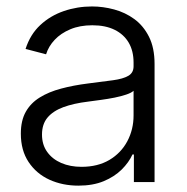

<svg xmlns="http://www.w3.org/2000/svg" viewBox="-20 -567 581 598"><path d="M224.1 11.2Q174.8 11.2 134 -7.3Q93.3 -25.9 69.1 -62.3Q44.9 -98.6 44.9 -150.9Q44.9 -191.4 60.3 -218.8Q75.7 -246.1 103.8 -263.4Q131.8 -280.8 170.2 -291Q208.5 -301.3 254.9 -307.1Q300.8 -313 332 -317.1Q363.3 -321.3 379.6 -330.8Q396 -340.3 396 -360.4V-372.1Q396 -408.2 380.9 -434.1Q365.7 -460 337.2 -474.1Q308.6 -488.3 267.6 -488.3Q228.5 -488.3 199 -475.8Q169.4 -463.4 150.4 -443.1Q131.3 -422.9 123.5 -397.9L59.6 -414.6Q74.2 -460 105.5 -489Q136.7 -518.1 178.7 -532.5Q220.7 -546.9 266.6 -546.9Q300.8 -546.9 335.4 -537.6Q370.1 -528.3 398.4 -507.6Q426.8 -486.8 444.1 -452.4Q461.4 -418 461.4 -367.7V0H397V-85.9H392.6Q381.3 -61 358.9 -38.8Q336.4 -16.6 303 -2.7Q269.5 11.2 224.1 11.2ZM233.9 -47.4Q284.2 -47.4 320.6 -68.8Q356.9 -90.3 376.5 -127Q396 -163.6 396 -207.5V-284.2Q389.2 -277.8 373.3 -272.5Q357.4 -267.1 336.7 -262.9Q315.9 -258.8 294.4 -255.9Q272.9 -252.9 254.4 -250.5Q209.5 -245.1 177.2 -233.2Q145 -221.2 127.9 -200.7Q110.8 -180.2 110.8 -147.9Q110.8 -116.2 127 -93.8Q143.1 -71.3 170.9 -59.3Q198.7 -47.4 233.9 -47.4Z"/></svg>

Font: Inter 18pt Light
Style: Regular
Weight: 300
Designer: Rasmus Andersson
Foundry: rsms
Version: Version 4.001;git-66647c0bb